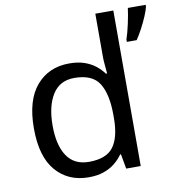

<svg xmlns="http://www.w3.org/2000/svg" viewBox="-85 -837 858 924"><g transform="rotate(-10 344.0 -375.0)"><path d="M275 10Q175 10 115 -59.5Q55 -129 55 -267Q55 -405 115.5 -475.5Q176 -546 276 -546Q318 -546 349 -535.5Q380 -525 403 -507Q426 -489 442 -467H448Q447 -480 444.5 -505.5Q442 -531 442 -546V-760H530V0H459L446 -72H442Q426 -49 403 -30.5Q380 -12 348.5 -1Q317 10 275 10ZM289 -63Q374 -63 408.5 -109.5Q443 -156 443 -250V-266Q443 -366 410 -419.5Q377 -473 288 -473Q217 -473 181.5 -416.5Q146 -360 146 -265Q146 -169 181.5 -116Q217 -63 289 -63ZM688 -751Q684 -733 672.5 -706Q661 -679 646 -650.5Q631 -622 616 -600H568V-612Q573 -626 578 -645Q583 -664 587.5 -684.5Q592 -705 595.5 -724.5Q599 -744 601 -760H688Z"/></g></svg>

Font: Noto Sans Khmer UI
Style: Regular
Weight: 400
Designer: Danh Hong and the Monotype Design Team
Foundry: Monotype Imaging Inc.
Version: Version 2.002